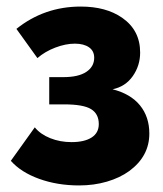

<svg xmlns="http://www.w3.org/2000/svg" viewBox="-20 -555 497 585"><path d="M208 -422Q235 -422 251 -411Q267 -400 267 -379Q267 -352 243 -336Q219 -320 173 -320H130V-237H175Q234 -237 257.5 -222.5Q281 -208 281 -177Q281 -150 259 -136Q237 -122 198 -122Q163 -122 133 -134Q103 -146 86 -167L13 -65Q44 -30 99.5 -10Q155 10 221 10Q266 10 305.5 -1.5Q345 -13 374 -34Q435 -79 435 -148Q435 -199 406.5 -234Q378 -269 323 -283Q362 -291 384.5 -323Q407 -355 407 -395Q407 -463 352 -501Q303 -535 226 -535Q115 -535 30 -467L94 -378Q117 -398 148.5 -410Q180 -422 208 -422Z"/></svg>

Font: RT Raleway ExtraBold
Style: Regular
Weight: 400
Designer: Matt McInerney, Pablo Impallari, Rodrigo Fuenzalida — Edited by Milan Moffatt in April 2016
Foundry: Matt McInerney, Pablo Impallari, Rodrigo Fuenzalida — Edited by Milan Moffatt in April 2016
Version: Version 3.001